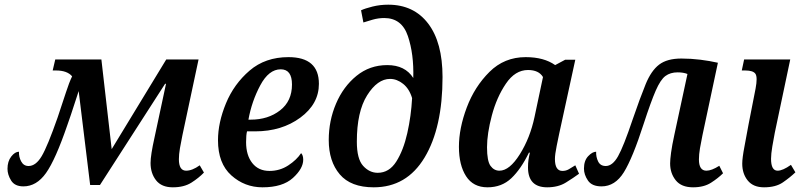

<svg xmlns="http://www.w3.org/2000/svg" viewBox="-20 -790 3423 820"><path d="M718 10Q766 10 797.5 -10Q829 -30 851 -53L833 -84Q801 -61 775 -61Q744 -61 744 -110Q744 -130 748.5 -157Q753 -184 759 -212L828 -536H690L457 -153L413 -536H216L205 -489H219Q267 -489 288 -464Q275 -437 262 -396.5Q249 -356 226 -288Q183 -165 158 -123Q133 -81 102 -81Q81 -81 70.5 -100.5Q60 -120 61 -142Q44 -142 28 -121.5Q12 -101 12 -69Q12 -44 27.5 -19Q43 6 80 6Q136 6 176.5 -51Q217 -108 268 -257Q284 -302 295 -337Q306 -372 316 -401L365 0H407L685 -432H689L640 -203Q623 -127 623 -94Q623 -50 646.5 -20Q670 10 718 10Z M1101 10Q1187 10 1231 -30Q1275 -70 1275 -108Q1275 -127 1266 -136Q1247 -107 1211 -83.5Q1175 -60 1131 -60Q1084 -60 1057.5 -93.5Q1031 -127 1031 -183Q1031 -214 1035 -229H1070Q1183 -229 1262.5 -287.5Q1342 -346 1342 -432Q1342 -546 1212 -546Q1113 -546 1046 -488.5Q979 -431 945 -348.5Q911 -266 911 -191Q911 -92 968 -41Q1025 10 1101 10ZM1041 -279Q1055 -357 1091.5 -425.5Q1128 -494 1179 -494Q1227 -494 1227 -429Q1227 -358 1176 -318.5Q1125 -279 1051 -279Z M1576 10Q1717 10 1793.5 -117.5Q1870 -245 1870 -461Q1870 -609 1808.5 -689.5Q1747 -770 1638 -770Q1603 -770 1571 -762Q1539 -754 1522 -746L1532 -694Q1547 -699 1571.5 -706Q1596 -713 1621 -713Q1696 -713 1722 -636Q1748 -559 1745 -457Q1710 -512 1634 -512Q1559 -512 1502.5 -466Q1446 -420 1415 -347Q1384 -274 1384 -192Q1384 -101 1431 -45.5Q1478 10 1576 10ZM1593 -52Q1558 -52 1531 -81.5Q1504 -111 1504 -185Q1504 -313 1548 -383Q1592 -453 1646 -453Q1675 -453 1701.5 -432Q1728 -411 1740 -371Q1736 -295 1719.5 -221.5Q1703 -148 1672.5 -100Q1642 -52 1593 -52Z M2062 10Q2123 10 2164 -29Q2205 -68 2239 -138H2243Q2239 -121 2237 -107Q2235 -93 2235 -75Q2235 10 2317 10Q2364 10 2397 -10.5Q2430 -31 2453 -48L2437 -84Q2421 -74 2409 -67Q2397 -60 2382 -60Q2350 -60 2350 -111Q2350 -130 2357.5 -167Q2365 -204 2368 -218L2437 -535H2394L2351 -512Q2303 -546 2225 -546Q2134 -546 2070.5 -483Q2007 -420 1973.5 -331Q1940 -242 1940 -163Q1940 -85 1970.5 -37.5Q2001 10 2062 10ZM2113 -61Q2090 -61 2075 -81.5Q2060 -102 2060 -161Q2060 -219 2080.5 -296.5Q2101 -374 2140.5 -432.5Q2180 -491 2235 -491Q2281 -491 2299 -461L2263 -291Q2244 -201 2200 -131Q2156 -61 2113 -61Z M2940 10Q2986 10 3016.5 -9.5Q3047 -29 3068 -50L3052 -82Q3019 -61 2997 -61Q2965 -61 2965 -109Q2965 -130 2969.5 -157Q2974 -184 2980 -212L3046 -522Q3011 -530 2971 -535Q2931 -540 2890 -540Q2829 -540 2795 -514Q2761 -488 2737.5 -430.5Q2714 -373 2682 -280Q2643 -164 2619.5 -122.5Q2596 -81 2567 -81Q2544 -81 2534.5 -100.5Q2525 -120 2526 -142Q2510 -142 2492 -123Q2474 -104 2474 -70Q2474 -44 2491 -19Q2508 6 2549 6Q2607 6 2644.5 -54.5Q2682 -115 2729 -261Q2760 -356 2780.5 -403Q2801 -450 2822 -465.5Q2843 -481 2874 -481Q2899 -481 2916 -474L2860 -214Q2850 -168 2846 -138Q2842 -108 2842 -92Q2842 -50 2866 -20Q2890 10 2940 10Z M3243 10Q3293 10 3323.5 -11Q3354 -32 3377 -54L3358 -86Q3323 -61 3301 -61Q3273 -61 3273 -112Q3273 -132 3278.5 -165Q3284 -198 3289 -223L3355 -536H3158L3148 -489H3163Q3197 -489 3206.5 -474.5Q3216 -460 3207 -412L3177 -259Q3169 -214 3159.5 -164.5Q3150 -115 3150 -91Q3150 -48 3173.5 -19Q3197 10 3243 10Z"/></svg>

Font: Noto Serif SemiCondensed Semi
Style: Italic
Weight: 600
Width: 4
Italic angle: -12°
Designer: Monotype Design Team
Foundry: Monotype Imaging Inc.
Version: Version 1.901